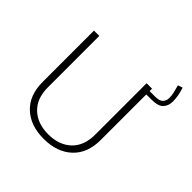

<svg xmlns="http://www.w3.org/2000/svg" viewBox="-203 -961 1136 1136"><g transform="rotate(45 365.0 -393.0)"><path d="M692.4 -790.5Q701.7 -761.7 705.8 -738.8Q710 -715.8 710 -691.4Q710 -655.8 689 -632.8Q668 -609.9 609.9 -609.9H548.3V-637.7H614.7Q651.4 -637.7 665.8 -652.8Q680.2 -668 680.2 -691.9Q680.2 -710.9 675.8 -731.2Q671.4 -751.5 663.1 -780.3ZM523.4 -658.2H568.8V-228.5Q568.8 -117.7 502.7 -56.2Q436.5 5.4 325.2 5.4Q213.9 5.4 148.4 -56.2Q83 -117.7 83 -228.5V-658.2H127.4V-228Q127.4 -134.8 181.4 -83.7Q235.4 -32.7 325.2 -32.7Q415.5 -32.7 469.5 -83.7Q523.4 -134.8 523.4 -228Z"/></g></svg>

Font: Estedad-FD ExtraLight
Style: Regular
Weight: 200
Designer: Amin Abedi
Version: Version 7.3